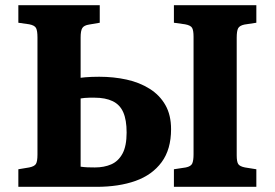

<svg xmlns="http://www.w3.org/2000/svg" viewBox="-20 -723 1063 743"><path d="M51 0V-68L93 -75Q113 -79 119 -88.5Q125 -98 125 -125V-578Q125 -604 119.5 -614.5Q114 -625 93 -629L51 -635V-703H366V-635L325 -628Q305 -625 298.5 -614.5Q292 -604 292 -578V-422Q299 -423 310 -424Q321 -425 335.5 -425.5Q350 -426 364 -426Q420 -426 470 -415Q520 -404 559 -379.5Q598 -355 620 -316.5Q642 -278 642 -223Q642 -145 605.5 -95.5Q569 -46 504.5 -23Q440 0 353 0ZM292 -78Q306 -76 318.5 -75.5Q331 -75 347 -75Q383 -75 410.5 -87Q438 -99 454 -128.5Q470 -158 470 -210Q470 -259 457 -288.5Q444 -318 416 -331.5Q388 -345 346 -345Q337 -345 327 -345Q317 -345 307.5 -344Q298 -343 292 -342ZM653 0V-68L699 -75Q719 -79 724 -90.5Q729 -102 729 -126V-581Q729 -605 723.5 -615Q718 -625 696 -629L653 -635V-703H972V-635L926 -628Q907 -624 901.5 -613.5Q896 -603 896 -577V-122Q896 -97 902 -88Q908 -79 928 -75L972 -68V0Z"/></svg>

Font: Literata 18pt
Style: Bold
Weight: 700
Designer: Latin by Veronika Burian and Jose Scaglione. Greek by Irene Vlachou. Cyrillic by Vera Evstafieva.
Foundry: TypeTogether
Version: Version 3.103;gftools[0.9.29]